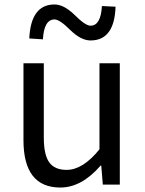

<svg xmlns="http://www.w3.org/2000/svg" viewBox="-20 -826 647 859"><path d="M85 -199V-543H176V-210Q176 -134 200 -100Q224 -66 278 -66Q351 -66 425 -158V-543H516V0H440L433 -85H430Q345 13 250 13Q85 13 85 -199ZM294 -692Q247 -739 224 -739Q177 -739 172 -650L111 -654Q118 -806 224 -806Q266 -806 314 -759Q362 -711 385 -711Q431 -711 436 -799L497 -796Q492 -645 385 -645Q342 -645 294 -692Z"/></svg>

Font: 思源黑体R
Style: Regular
Weight: 400
Designer: Ryoko NISHIZUKA  (kana & ideographs); Paul D. Hunt (Latin, Greek & Cyrillic); Wenlong ZHANG  (bopomofo); Sandoll Communi
Foundry: Adobe Systems Incorporated
Version: Version 1.00 June 24, 2014, initial release